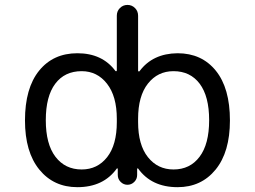

<svg xmlns="http://www.w3.org/2000/svg" viewBox="-20 -775 1040 784"><path d="M82 -283.2Q82 -415 139.6 -486.3Q197.3 -557.6 295.9 -557.6Q397.5 -557.6 451.2 -485.4Q453.1 -483.4 455.1 -484.4Q457 -485.4 457 -487.3V-710.9Q457 -729.5 469.7 -742.2Q482.4 -754.9 500.5 -754.9Q518.6 -754.9 531.2 -742.2Q543.9 -729.5 543.9 -710.9V-486.3Q543.9 -484.4 545.9 -483.4Q547.9 -482.4 549.8 -484.4Q603.5 -556.6 705.1 -557.6Q803.7 -557.6 861.3 -486.3Q918.9 -415 918.9 -283.2Q918.9 -154.3 860.4 -82.5Q801.8 -10.7 705.1 -10.7Q598.6 -10.7 543.9 -86.9Q543 -87.9 541.5 -87.4Q540 -86.9 540 -85V-60.5Q540 -43.9 528.3 -32.2Q516.6 -20.5 500.5 -20.5Q484.4 -20.5 472.7 -32.2Q460.9 -43.9 460.9 -60.5V-85Q460.9 -86.9 459.5 -87.4Q458 -87.9 457 -86.9Q402.3 -10.7 295.9 -10.7Q199.2 -10.7 140.6 -82.5Q82 -154.3 82 -283.2ZM313.5 -83Q377.9 -83 417.5 -133.3Q457 -183.6 457 -276.4V-290Q457 -381.8 417 -433.1Q377 -484.4 313.5 -484.4Q244.1 -484.4 205.6 -433.1Q167 -381.8 167 -284.2Q167 -186.5 206.5 -134.8Q246.1 -83 313.5 -83ZM688.5 -484.4Q624 -484.4 584 -433.6Q543.9 -382.8 543.9 -290V-276.4Q543.9 -183.6 584 -133.3Q624 -83 688.5 -83Q755.9 -83 794.9 -134.8Q834 -186.5 834 -284.2Q834 -381.8 795.4 -433.1Q756.8 -484.4 688.5 -484.4Z"/></svg>

Font: Rounded-X Mgen+ 2m regular
Style: Regular
Weight: 400
Designer: [Source Han Sans]
Ryoko NISHIZUKA  (kana & ideographs); Paul D. Hunt (Latin, Greek & Cyrillic); Wenlong ZHANG  (bopomofo
Version: Version 1.059.20150602